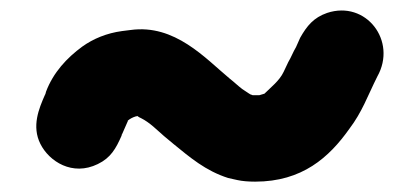

<svg xmlns="http://www.w3.org/2000/svg" viewBox="-20 -468 811 371"><path d="M242 -243C243 -243 244 -243 245 -244C247 -243 249 -241 252 -240C270 -231 283 -217 297 -205L315 -190C347 -164 377 -138 421 -124L439 -120C448 -118 460 -117 473 -117C564 -117 616 -164 655 -219C680 -252 690 -282 709 -320C748 -389 687 -468 612 -443C586 -434 573 -418 560 -395L552 -377C546 -367 543 -358 537 -348L528 -329C520 -312 503 -299 491 -287C488 -286 484 -285 481 -284H470C469 -284 467 -284 466 -285C464 -285 462 -287 460 -288L448 -296C440 -302 433 -309 424 -316C377 -355 318 -422 232 -410L216 -408C186 -404 160 -393 139 -378C109 -356 83 -328 69 -291C68 -288 68 -286 67 -285C55 -258 41 -224 58 -190C75 -156 120 -127 169 -151C194 -163 204 -181 215 -206C215 -207 215 -208 216 -209C219 -216 223 -225 227 -234V-235C232 -239 236 -241 242 -243Z"/></svg>

Font: Blanket
Style: Blk
Weight: 900
Foundry: Cannot Into Space Fonts
Version: Version 0.9